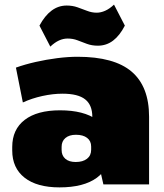

<svg xmlns="http://www.w3.org/2000/svg" viewBox="-20 -799 711 832"><path d="M380 -211V-293Q380 -344 349 -368.5Q318 -393 251 -393Q209 -393 163.5 -383Q118 -373 79 -355L49 -506Q88 -520 134.5 -530.5Q181 -541 228 -547Q275 -553 316 -553Q475 -553 550.5 -488.5Q626 -424 626 -293V0H428ZM238 13Q140 13 86.5 -29Q33 -71 33 -147V-162Q33 -238 87 -279.5Q141 -321 240 -321Q343 -321 400 -280Q457 -239 457 -163V-148Q457 -71 400 -29Q343 13 238 13ZM308 -97Q339 -97 357 -111Q375 -125 375 -150V-164Q375 -188 357.5 -201.5Q340 -215 309 -215Q280 -215 263.5 -201Q247 -187 247 -163V-149Q247 -125 263 -111Q279 -97 308 -97ZM151 -688Q174 -731 203.5 -753Q233 -775 269 -775Q294 -775 315.5 -767.5Q337 -760 357.5 -752Q378 -744 399 -744Q417 -744 436 -752.5Q455 -761 474 -779L521 -688Q499 -645 470 -623Q441 -601 404 -601Q378 -601 356.5 -609Q335 -617 315.5 -624.5Q296 -632 273 -632Q254 -632 235.5 -623.5Q217 -615 198 -597Z"/></svg>

Font: Pathway Extreme SemiCondensed Black
Style: Regular
Weight: 900
Width: 4
Version: Version 1.001;gftools[0.9.26]